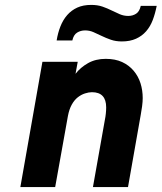

<svg xmlns="http://www.w3.org/2000/svg" viewBox="-20 -763 659 783"><path d="M477 -594Q452 -594 432 -601Q412 -608 394.5 -616.5Q377 -625 361 -632Q345 -639 327 -639Q309 -639 294.5 -630Q280 -621 275 -598H211Q216 -629 226.5 -655.5Q237 -682 254 -701.5Q271 -721 295 -732Q319 -743 352 -743Q378 -743 398 -736Q418 -729 435 -720.5Q452 -712 468.5 -705Q485 -698 503 -698Q521 -698 535 -707Q549 -716 554 -739H619Q613 -708 603 -681.5Q593 -655 576 -635.5Q559 -616 534.5 -605Q510 -594 477 -594ZM153 -511H297L288 -462Q308 -488 339 -505.5Q370 -523 411 -523Q450 -523 478 -510Q506 -497 525 -474.5Q544 -452 553 -423.5Q562 -395 562 -363Q562 -349 559.5 -329.5Q557 -310 554 -295L502 0H359L408 -276Q410 -285 411.5 -299Q413 -313 413 -325Q413 -387 355 -387Q342 -387 326.5 -382Q311 -377 297 -366Q283 -355 272.5 -336Q262 -317 257 -290L205 0H63Z"/></svg>

Font: Overpass Heavy
Style: Italic
Weight: 900
Italic angle: -10°
Designer: Delve Withrington, Dave Bailey
Foundry: Delve Fonts
Version: Version 3.000;DELV;Overpass